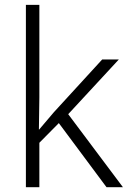

<svg xmlns="http://www.w3.org/2000/svg" viewBox="-20 -780 534 800"><path d="M144 -759.8H87.9V0H144V-185.1L225.1 -267.1L423.8 0H492.2L264.2 -304.2L475.1 -532.2H405.8L204.1 -312C184.1 -289.1 160.2 -259.8 143.1 -240.2H142.1C142.1 -283.7 144 -331.1 144 -374Z"/></svg>

Font: Noto Reveo Sans
Style: Regular
Weight: 300
Designer: Monotype Design Team
Foundry: Monotype Imaging Inc.
Version: Version 2.007